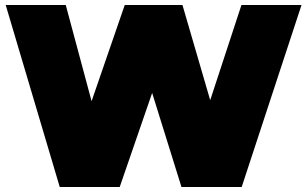

<svg xmlns="http://www.w3.org/2000/svg" viewBox="-20 -745 1224 765"><path d="M703 0 477 -725H707L872 -159L704 0ZM218 0 3 -724V-725H242L394 -159L227 0ZM227 0 477 -725H707L457 0ZM704 0 942 -725H1181V-724L943 0Z"/></svg>

Font: Foldit ExtraBold
Style: Regular
Weight: 800
Version: Version 1.003